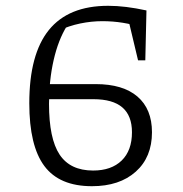

<svg xmlns="http://www.w3.org/2000/svg" viewBox="-20 -634 630 662"><path d="M297 8Q185 8 133 -61.5Q81 -131 81 -278Q81 -447 148.5 -530.5Q216 -614 353 -614Q383 -614 415.5 -610Q448 -606 485 -598L470 -539Q405 -561 333 -561Q295 -561 256.5 -553Q218 -545 181 -528L211 -545Q181 -497 165 -427Q149 -357 149 -276Q149 -156 185.5 -101Q222 -46 301 -46Q364 -46 399.5 -80.5Q435 -115 435 -178Q435 -235 402 -263.5Q369 -292 302 -292H111V-344H310Q404 -344 454 -301Q504 -258 504 -178Q504 -92 448 -42Q392 8 297 8ZM456 -426 415 -598H485L481 -426Z"/></svg>

Font: Piazzolla Thin Light
Style: Regular
Weight: 300
Version: Version 2.005